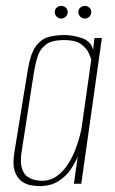

<svg xmlns="http://www.w3.org/2000/svg" viewBox="-20 -624 390 652"><path d="M113 8Q104 8 87 5.5Q70 3 54.5 -7.5Q39 -18 30.5 -41.5Q22 -65 29 -108L74 -384Q83 -441 101.5 -466.5Q120 -492 145 -498.5Q170 -505 198 -505Q228 -505 258.5 -494.5Q289 -484 296 -455L301 -495H326L256 0H231L244 -93Q236 -72 220 -48.5Q204 -25 178 -8.5Q152 8 113 8ZM122 -10Q151 -10 173 -26Q195 -42 210.5 -66Q226 -90 236 -116.5Q246 -143 251.5 -164.5Q257 -186 258 -196L290 -422Q288 -429 281 -444.5Q274 -460 255.5 -474Q237 -488 197 -488Q157 -488 136.5 -473Q116 -458 108 -433Q100 -408 95 -377L53 -106Q48 -72 54.5 -52Q61 -32 74 -23.5Q87 -15 100.5 -12.5Q114 -10 122 -10ZM188 -561Q179 -561 172.5 -567.5Q166 -574 166 -583Q166 -592 172.5 -598Q179 -604 188 -604Q197 -604 203.5 -598Q210 -592 210 -583Q210 -574 203.5 -567.5Q197 -561 188 -561ZM268 -561Q259 -561 252.5 -567.5Q246 -574 246 -583Q246 -592 252.5 -598Q259 -604 268 -604Q277 -604 283.5 -598Q290 -592 290 -583Q290 -574 283.5 -567.5Q277 -561 268 -561Z"/></svg>

Font: Alumni Sans SC Thin
Style: Italic
Weight: 100
Italic angle: -8°
Designer: Robert E. Leuschke
Foundry: Robert E. Leuschke
Version: Version 1.016